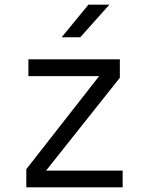

<svg xmlns="http://www.w3.org/2000/svg" viewBox="-20 -805 640 825"><path d="M507 0H93V-78L406 -478H102V-550H495V-471L178 -72H507ZM325 -645H245L360 -785H450Z"/></svg>

Font: JetBrains Mono Semi Light
Style: Regular
Weight: 350
Monospace: yes
Designer: Philipp Nurullin, Konstantin Bulenkov
Foundry: JetBrains
Version: 2.002